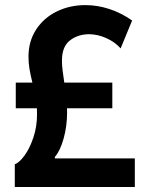

<svg xmlns="http://www.w3.org/2000/svg" viewBox="-20 -747 603 767"><path d="M127.9 -290Q127.9 -306.6 127.4 -314.5H43V-417H109.4Q101.6 -448.2 97.7 -472.2Q93.8 -496.1 93.8 -520.5Q93.8 -582 124.3 -628.9Q154.8 -675.8 206.8 -701.2Q258.8 -726.6 321.3 -726.6Q369.6 -726.6 417.2 -710.9Q464.8 -695.3 507.8 -665L461.9 -553.7Q439.9 -578.6 405.8 -594.2Q371.6 -609.9 335.9 -610.4Q290.5 -609.9 259 -585.2Q227.5 -560.5 227.5 -504.9Q227.5 -485.8 230 -466.1Q232.4 -446.3 236.8 -417H428.7V-314.5H247.6Q248 -309.1 248 -297.9Q248 -242.7 234.1 -193.4Q220.2 -144 199.2 -120.1V-114.3H518.6V0H39.1V-90.8Q56.6 -96.7 77.6 -125.2Q98.6 -153.8 113.3 -197.5Q127.9 -241.2 127.9 -290Z"/></svg>

Font: Reddit Sans Strawberry
Style: Bold
Weight: 700
Designer: Stephen Hutchings
Foundry: Reddit
Version: Version 1.013